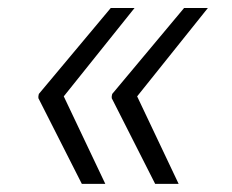

<svg xmlns="http://www.w3.org/2000/svg" viewBox="-20 -534 575 476"><path d="M241.1 -78.1H182.9L74.9 -291.2L75.6 -294H74.9L76.3 -301.1L254.6 -514.2H313.6L138.1 -295.1ZM422.9 -78.1H364.7L256.7 -291.2L257.5 -294H256.7L258.2 -301.1L436.4 -514.2H495.4L320 -295.1Z"/></svg>

Font: Inter Light  BETA
Style: Italic
Weight: 300
Italic angle: 9.39999°
Designer: Rasmus Andersson
Foundry: rsms
Version: Version 3.011;git-f93a4a705